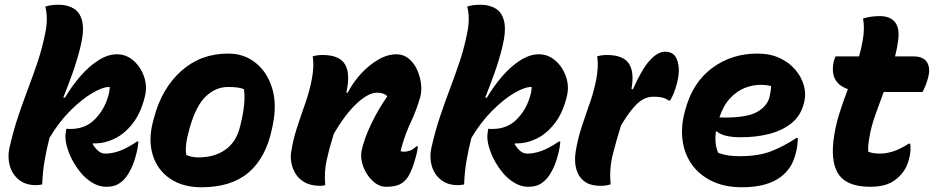

<svg xmlns="http://www.w3.org/2000/svg" viewBox="-20 -778 3940 810"><path d="M473 -549Q513 -549 543.5 -522Q574 -495 588 -454Q602 -413 591 -370L590 -366Q573 -299 539 -256Q505 -213 463.5 -193Q422 -173 382 -173H372L371 -170Q382 -152 395 -141Q401 -136 408 -133Q415 -130 425 -130Q452 -130 483.5 -141Q515 -152 558 -181H564Q562 -157 557 -137Q547 -95 534.5 -69Q522 -43 508 -26Q491 -7 473 1.5Q455 10 428 10Q402 10 378 -2.5Q354 -15 332 -37Q310 -60 292 -90.5Q274 -121 265 -151Q256 -178 256 -202Q256 -212 257.5 -220Q259 -228 260 -235Q265 -234 269.5 -234Q274 -234 278 -234Q340 -234 380 -274.5Q420 -315 436 -371L438 -378Q441 -389 442 -397Q443 -405 443 -411H440Q413 -411 369.5 -385.5Q326 -360 278 -312.5Q230 -265 189 -197Q177 -151 168.5 -102.5Q160 -54 158 0Q146 3 131 3Q88 3 60 -19.5Q32 -42 21.5 -78Q11 -114 20 -155Q37 -229 57.5 -289.5Q78 -350 99 -405.5Q120 -461 139 -517.5Q158 -574 171 -639Q184 -702 171 -750Q185 -755 198.5 -756.5Q212 -758 228 -758Q264 -758 291 -742Q318 -726 327 -687Q336 -648 319 -579Q305 -522 286 -469.5Q267 -417 247 -366H254Q283 -415 319 -456.5Q355 -498 395 -523.5Q435 -549 473 -549Z M943 -552Q1010 -552 1059 -512.5Q1108 -473 1128.5 -404.5Q1149 -336 1130 -247L1127 -233Q1101 -111 1028 -49.5Q955 12 830 12Q750 12 696.5 -25Q643 -62 624 -125.5Q605 -189 626 -267L630 -282Q663 -406 745 -479Q827 -552 943 -552ZM942 -411Q890 -411 848.5 -371.5Q807 -332 781 -241L779 -234Q769 -199 765.5 -171.5Q762 -144 766 -124Q789 -114 817 -114Q885 -114 931 -146.5Q977 -179 993 -245L995 -253Q1018 -347 1009 -402Q996 -407 980.5 -409Q965 -411 942 -411Z M1299 -540Q1317 -546 1341 -546Q1412 -546 1435.5 -506.5Q1459 -467 1441 -387H1447Q1469 -430 1502.5 -466.5Q1536 -503 1575 -526Q1614 -549 1653 -549Q1682 -549 1704 -531Q1726 -513 1739 -485Q1752 -457 1756 -426Q1760 -395 1753 -369Q1737 -313 1714 -264.5Q1691 -216 1675 -160Q1674 -156 1672.5 -150.5Q1671 -145 1670 -140Q1674 -139 1677.5 -138.5Q1681 -138 1685 -138Q1696 -138 1709.5 -142.5Q1723 -147 1737 -161H1743Q1742 -144 1735 -119Q1727 -88 1718.5 -67Q1710 -46 1702 -33Q1688 -11 1667 -0.5Q1646 10 1608 10Q1579 10 1552.5 -14.5Q1526 -39 1512.5 -75Q1499 -111 1506 -145Q1517 -194 1545.5 -254Q1574 -314 1614 -372Q1599 -387 1571 -387Q1534 -387 1485 -341.5Q1436 -296 1388 -213Q1370 -156 1358.5 -104.5Q1347 -53 1352 3Q1343 6 1332 6Q1291 6 1265 -9Q1239 -24 1226 -46.5Q1213 -69 1209 -92.5Q1205 -116 1208 -134Q1216 -187 1232.5 -238Q1249 -289 1267 -339.5Q1285 -390 1295 -441Q1300 -466 1301.5 -492.5Q1303 -519 1299 -540Z M2253 -549Q2293 -549 2323.5 -522Q2354 -495 2368 -454Q2382 -413 2371 -370L2370 -366Q2353 -299 2319 -256Q2285 -213 2243.5 -193Q2202 -173 2162 -173H2152L2151 -170Q2162 -152 2175 -141Q2181 -136 2188 -133Q2195 -130 2205 -130Q2232 -130 2263.5 -141Q2295 -152 2338 -181H2344Q2342 -157 2337 -137Q2327 -95 2314.5 -69Q2302 -43 2288 -26Q2271 -7 2253 1.5Q2235 10 2208 10Q2182 10 2158 -2.5Q2134 -15 2112 -37Q2090 -60 2072 -90.5Q2054 -121 2045 -151Q2036 -178 2036 -202Q2036 -212 2037.5 -220Q2039 -228 2040 -235Q2045 -234 2049.5 -234Q2054 -234 2058 -234Q2120 -234 2160 -274.5Q2200 -315 2216 -371L2218 -378Q2221 -389 2222 -397Q2223 -405 2223 -411H2220Q2193 -411 2149.5 -385.5Q2106 -360 2058 -312.5Q2010 -265 1969 -197Q1957 -151 1948.5 -102.5Q1940 -54 1938 0Q1926 3 1911 3Q1868 3 1840 -19.5Q1812 -42 1801.5 -78Q1791 -114 1800 -155Q1817 -229 1837.5 -289.5Q1858 -350 1879 -405.5Q1900 -461 1919 -517.5Q1938 -574 1951 -639Q1964 -702 1951 -750Q1965 -755 1978.5 -756.5Q1992 -758 2008 -758Q2044 -758 2071 -742Q2098 -726 2107 -687Q2116 -648 2099 -579Q2085 -522 2066 -469.5Q2047 -417 2027 -366H2034Q2063 -415 2099 -456.5Q2135 -498 2175 -523.5Q2215 -549 2253 -549Z M2556 0Q2550 2 2538.5 4Q2527 6 2515 6Q2474 6 2451 -9Q2428 -24 2418 -46.5Q2408 -69 2406.5 -92.5Q2405 -116 2408 -134Q2416 -187 2432.5 -238Q2449 -289 2467 -339.5Q2485 -390 2495 -441Q2500 -466 2501.5 -492.5Q2503 -519 2499 -540Q2517 -546 2541 -546Q2608 -546 2632.5 -510.5Q2657 -475 2644 -403L2650 -401Q2688 -487 2721.5 -523.5Q2755 -560 2786 -560Q2810 -560 2824 -546Q2838 -532 2842.5 -500.5Q2847 -469 2836 -427Q2830 -403 2822.5 -385Q2815 -367 2807 -354H2801Q2787 -364 2772 -367Q2757 -370 2736 -370Q2715 -370 2695 -360Q2675 -350 2652 -323.5Q2629 -297 2600 -249Q2579 -182 2564.5 -123.5Q2550 -65 2556 0Z M3175 -552Q3229 -552 3269.5 -533Q3310 -514 3336 -483Q3362 -452 3371.5 -416.5Q3381 -381 3373 -349L3371 -341Q3358 -290 3320 -259Q3282 -228 3227 -213.5Q3172 -199 3106 -199Q3032 -199 3005 -223H3000Q2997 -199 2999 -176Q3001 -153 3010 -133Q3032 -125 3054 -122Q3076 -119 3100 -119Q3180 -119 3233.5 -140Q3287 -161 3340 -196H3346Q3345 -161 3338 -135Q3328 -95 3312.5 -72.5Q3297 -50 3277 -34Q3218 12 3111 12Q3037 12 2983.5 -14Q2930 -40 2898.5 -84.5Q2867 -129 2859.5 -186.5Q2852 -244 2869 -307L2872 -318Q2903 -431 2985 -491.5Q3067 -552 3175 -552ZM3188 -420Q3155 -420 3122 -407Q3089 -394 3060.5 -364Q3032 -334 3015 -283Q3026 -282 3035 -282Q3133 -282 3174.5 -306Q3216 -330 3226 -367Q3233 -398 3233 -415Q3225 -417 3215 -418.5Q3205 -420 3188 -420Z M3820 -172Q3822 -158 3821 -141Q3820 -124 3814 -104Q3808 -82 3798.5 -65.5Q3789 -49 3773 -33Q3751 -11 3722 -0.5Q3693 10 3652 10Q3558 10 3521.5 -37.5Q3485 -85 3496 -183Q3503 -242 3520 -296Q3537 -350 3557 -402Q3477 -430 3498 -521Q3501 -531 3505 -540H3604Q3609 -557 3613 -574.5Q3617 -592 3620 -610Q3624 -633 3624.5 -655.5Q3625 -678 3621 -700Q3641 -706 3658 -708Q3675 -710 3692 -710Q3735 -710 3755.5 -685Q3776 -660 3769 -607Q3765 -575 3756 -540H3834Q3876 -540 3891 -515Q3906 -490 3896 -453Q3892 -436 3886 -420.5Q3880 -405 3872 -390H3708Q3689 -339 3671.5 -289.5Q3654 -240 3647 -194Q3641 -160 3643 -138Q3653 -134 3665 -132Q3677 -130 3694 -130Q3717 -130 3745.5 -138.5Q3774 -147 3814 -172Z"/></svg>

Font: Recursive Sn Csl St XBd
Style: Italic
Weight: 800
Italic angle: -15°
Version: Version 1.079;hotconv 1.0.112;makeotfexe 2.5.65598; ttfautoh